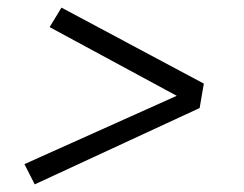

<svg xmlns="http://www.w3.org/2000/svg" viewBox="-20 -591 640 503"><path d="M71 -108 44 -161 443 -340 110 -520 141 -571 514 -372 503 -308Z"/></svg>

Font: Iosevka Curly Light Extended
Style: Italic
Weight: 300
Width: 7
Italic angle: -9°
Monospace: yes
Designer: Belleve Invis
Foundry: Belleve Invis
Version: Version 11.1.0; ttfautohint (v1.8.3)